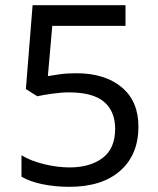

<svg xmlns="http://www.w3.org/2000/svg" viewBox="-20 -803 612 742"><path d="M248 -81Q193 -81 144.5 -91Q96 -101 63 -120V-203Q99 -181 150.5 -168.5Q202 -156 249 -156Q328 -156 376.5 -192.5Q425 -229 425 -305Q425 -373 382 -409.5Q339 -446 246 -446Q218 -446 182 -441Q146 -436 124 -431L80 -459L106 -783H465V-703H182L165 -509Q182 -512 211 -516Q240 -520 275 -520Q385 -520 450 -466Q515 -412 515 -314Q515 -205 444.5 -143Q374 -81 248 -81Z"/></svg>

Font: Noto Sans Kannada UI
Style: Regular
Weight: 400
Designer: Jelle Bosma - Monotype Design Team
Foundry: Monotype Imaging Inc.
Version: Version 2.005; ttfautohint (v1.8.4.7-5d5b)